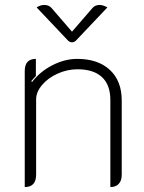

<svg xmlns="http://www.w3.org/2000/svg" viewBox="-20 -747 582 776"><path d="M80 -460Q80 -509 125 -509V-440L107 -420L109 -415Q142 -458 192 -483.5Q242 -509 292 -509Q376 -509 424 -464.5Q472 -420 472 -341V-41Q472 -17 460 -4Q448 9 426 9V-343Q426 -404 392 -435.5Q358 -467 293 -467Q252 -467 213 -449.5Q174 -432 150 -403.5Q126 -375 126 -345V-41Q126 9 80 9ZM354 -715Q365 -727 382 -727Q397 -727 414 -717L287 -583Q280 -576 271 -576Q262 -576 255 -583L128 -717Q143 -727 159 -727Q177 -727 188 -715L271 -619Z"/></svg>

Font: K2D Thin
Style: Regular
Weight: 100
Designer: Katatrad Aksorn Co.,Ltd.
Foundry: Cadson Demak Co.,Ltd.
Version: Version 1.000; ttfautohint (v1.6)